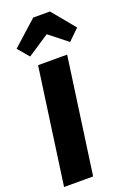

<svg xmlns="http://www.w3.org/2000/svg" viewBox="-177 -1018 740 1080"><g transform="rotate(-20 192.5 -477.5)"><path d="M183 0H9L106 -694H280ZM24 -822 172 -955H272L385 -818L320 -755L211 -841L81 -755Z"/></g></svg>

Font: Fira Sans Condensed ExtraBold
Style: Italic
Weight: 800
Width: 3
Italic angle: -8°
Designer: bBox Type GmbH & Carrois Corporate GbR & Edenspiekermann AG
Foundry: bBox Type GmbH & Carrois Corporate GbR & Edenspiekermann AG
Version: Version 4.301